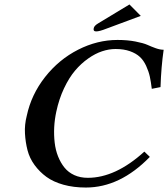

<svg xmlns="http://www.w3.org/2000/svg" viewBox="-20 -839 761 869"><path d="M565.9 -818.8 617.2 -767.1 460.9 -709Q430.2 -696.8 415 -696.8Q400.9 -696.8 404.3 -711.9Q406.7 -722.7 423.8 -732.9ZM368.7 9.8Q313 9.8 267.3 -2.9Q221.7 -15.6 190.4 -38.3Q159.2 -61 136.5 -92Q113.8 -123 104.5 -159.2Q95.2 -195.3 93 -235.1Q90.8 -274.9 101.1 -314.9Q121.6 -411.1 184.1 -490.5Q246.6 -569.8 333.5 -614Q420.4 -658.2 511.7 -658.2Q557.1 -658.2 593.3 -651.1Q629.4 -644 647.2 -636Q665 -627.9 684.8 -620.8Q704.6 -613.8 720.7 -613.8Q709.5 -536.6 706.5 -444.8L667 -437Q663.1 -469.2 658 -492.7Q652.8 -516.1 641.4 -541Q629.9 -565.9 613 -581.5Q596.2 -597.2 568.4 -607.2Q540.5 -617.2 502.9 -617.2Q473.1 -617.2 442.1 -606.9Q411.1 -596.7 379.2 -574.2Q347.2 -551.8 319.8 -519.5Q292.5 -487.3 269.8 -439.2Q247.1 -391.1 234.9 -334Q227.1 -297.9 225.3 -262.5Q223.6 -227.1 227.5 -193.4Q231.4 -159.7 242.9 -130.9Q254.4 -102.1 272 -80.3Q289.6 -58.6 316.4 -46.4Q343.3 -34.2 377.4 -34.2Q502.9 -34.2 633.3 -152.8L658.2 -128.9Q523.4 9.8 368.7 9.8Z"/></svg>

Font: Linux Libertine Slanted
Style: Semibold Slanted
Weight: 600
Designer: Philipp H. Poll
Foundry: Philipp H. Poll
Version: Version 5.1.1